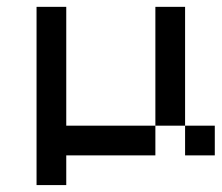

<svg xmlns="http://www.w3.org/2000/svg" viewBox="-20 -454 648 561"><path d="M520.8 -86.8H434V-434H520.8ZM520.8 -86.8H607.6V0H520.8ZM86.8 86.8V-434H173.6V-86.8H434V0H173.6V86.8Z"/></svg>

Font: 8-bit Operator+ 8
Style: Regular
Weight: 400
Designer: GrandChaos9000
Version: Version 1.3.0 - August 1, 2014